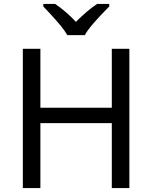

<svg xmlns="http://www.w3.org/2000/svg" viewBox="-20 -964 781 984"><path d="M643 0H553V-333H187V0H97V-714H187V-412H553V-714H643ZM325 -784Q312 -807 290 -833.5Q268 -860 244 -886Q220 -912 202 -931V-944H262Q288 -927 316 -903Q344 -879 369 -852Q396 -879 424 -903Q452 -927 478 -944H540V-931Q521 -912 496.5 -886Q472 -860 449.5 -833.5Q427 -807 415 -784Z"/></svg>

Font: Go Noto Kurrent-Regular
Style: Regular
Weight: 400
Designer: Monotype Design Team
Foundry: Monotype Imaging Inc.
Version: Version 2.012; ttfautohint (v1.8.4.7-5d5b)